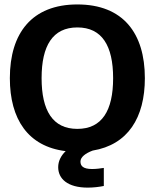

<svg xmlns="http://www.w3.org/2000/svg" viewBox="-20 -682 707 877"><path d="M380.8 175C407.5 175 433.3 171.7 454.2 167.5V85C439.2 87.5 418.3 90 400.8 90C359.2 90 347.5 75.8 347.5 55.8C347.5 35.8 370 18.3 403.3 5.8C564.2 -20.8 641.7 -144.2 641.7 -325C641.7 -530.8 541.7 -661.7 333.3 -661.7C125.8 -661.7 25 -530.8 25 -325C25 -137.5 108.3 -12.5 280 8.3C258.3 29.2 245.8 54.2 245.8 81.7C245.8 134.2 288.3 175 380.8 175ZM333.3 -93.3C220.8 -93.3 170 -176.7 170 -325C170 -473.3 220.8 -556.7 333.3 -556.7C445.8 -556.7 496.7 -473.3 496.7 -325C496.7 -176.7 445.8 -93.3 333.3 -93.3Z"/></svg>

Font: Familjen Grotesk
Style: Bold
Weight: 700
Designer: Anders Wikstroem, Jonas Baeckman, Matilda Gysing, Kristian Moeller
Foundry: Familjen STHLM AB
Version: Version 2.000